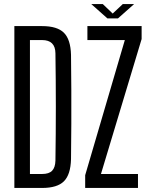

<svg xmlns="http://www.w3.org/2000/svg" viewBox="-20 -929 746 949"><path d="M51 0V-800H188Q263 -800 296 -767Q329 -734 331 -658Q332 -566 332.5 -483Q333 -400 332.5 -317Q332 -234 331 -142Q329 -66 296 -33Q263 0 188 0ZM128 -69H188Q222 -69 237.5 -85Q253 -101 254 -135Q258 -400 254 -666Q253 -731 188 -731H128ZM401 0V-63L597 -731H412V-800H680V-736L479 -69H662V0ZM431 -909H488L537 -862L587 -909H643L563 -838H511Z"/></svg>

Font: Big Shoulders Display Medium
Style: Regular
Weight: 500
Designer: Patric King
Foundry: XO Type Co
Version: Version 1.000; ttfautohint (v1.8.2)